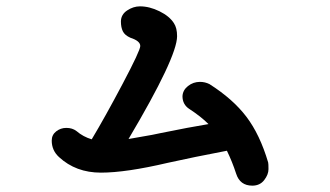

<svg xmlns="http://www.w3.org/2000/svg" viewBox="-20 -682 1040 605"><path d="M826 -149Q826 -132 812.5 -114.5Q799 -97 775 -97Q736 -97 724 -135Q712 -172 695 -207Q590 -187 509 -169Q377 -138 298 -138Q219 -138 166 -187Q143 -208 143 -239Q143 -257 157 -268Q171 -279 189 -279Q208 -279 221 -269Q242 -251 269 -243Q311 -313 366.5 -418Q422 -523 422 -537Q422 -553 391 -563Q373 -571 367 -583.5Q361 -596 361 -614Q361 -636 380.5 -649Q400 -662 421 -662Q451 -662 482.5 -646.5Q514 -631 528 -609Q538 -594 538 -568Q538 -502 385 -244L459 -257L488 -263Q576 -281 637 -291Q613 -315 576 -339Q555 -353 555 -379Q556 -398 572.5 -411Q589 -424 610 -424Q626 -424 640 -417Q714 -370 756.5 -314Q799 -258 825 -170Q826 -166 826 -149Z"/></svg>

Font: Tsukimi Rounded SemiBold
Style: Regular
Weight: 600
Designer: Takashi Funayama
Foundry: Takashi Funayama
Version: Version 1.032; ttfautohint (v1.8.3)